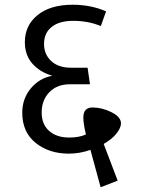

<svg xmlns="http://www.w3.org/2000/svg" viewBox="-20 -699 608 811"><path d="M491 -178Q491 -159 472 -135Q453 -111 418 -91L477 64L405 92L362 -66Q317 -50 271 -50Q187 -50 130.5 -95.5Q74 -141 74 -223Q74 -282 110 -325.5Q146 -369 201 -379Q149 -394 117 -430Q85 -466 85 -521Q85 -592 139 -635.5Q193 -679 287 -679Q364 -679 428 -651L406 -589Q352 -611 289 -611Q231 -611 198.5 -585.5Q166 -560 166 -513Q166 -470 196 -441.5Q226 -413 280 -413H350L360 -343H275Q221 -343 188.5 -309.5Q156 -276 156 -224Q156 -174 187.5 -146Q219 -118 273 -118Q314 -118 343 -131Q332 -177 332 -203Q332 -245 371 -245Q411 -245 451 -225Q491 -205 491 -178Z"/></svg>

Font: FiraGO Book
Style: Regular
Weight: 350
Designer: bBox Type
Foundry: bBox Type GmbH
Version: Version 1.001;PS 001.001;hotconv 1.0.88;makeotf.lib2.5.64775